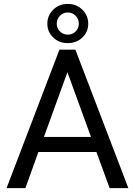

<svg xmlns="http://www.w3.org/2000/svg" viewBox="-20 -966 692 986"><path d="M475.1 -185.5 543 0H639.2L367.2 -710.9H285.2L13.7 0H110.4L177.2 -185.5ZM205.6 -262.7 326.2 -595.2 447.3 -262.7ZM433.1 -844.2C433.1 -872.2 423.1 -896.2 403.1 -916C383.1 -935.9 358.1 -945.8 328.1 -945.8C298.2 -945.8 273.2 -935.9 253.2 -916C233.2 -896.2 223.1 -872.2 223.1 -844.2C223.1 -816.2 233.2 -792.6 253.2 -773.4C273.2 -754.2 298.2 -744.6 328.1 -744.6C357.7 -744.6 382.6 -754.2 402.8 -773.2C423 -792.2 433.1 -815.9 433.1 -844.2ZM271.5 -844.2C271.5 -859.9 276.9 -873.4 287.6 -884.8C298.3 -896.2 311.8 -901.9 328.1 -901.9C344.1 -901.9 357.5 -896.2 368.4 -885C379.3 -873.8 384.8 -860.2 384.8 -844.2C384.8 -828.3 379.2 -814.9 368.2 -804.2C357.1 -793.5 343.8 -788.1 328.1 -788.1C312.2 -788.1 298.7 -793.6 287.8 -804.7C276.9 -815.8 271.5 -828.9 271.5 -844.2Z"/></svg>

Font: Roboto1
Style: rg
Weight: 400
Designer: Google
Version: Version 2.137; 2017